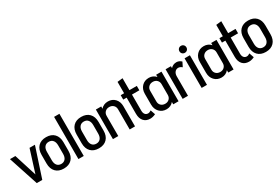

<svg xmlns="http://www.w3.org/2000/svg" viewBox="77 -1771 4140 2838"><g transform="rotate(-30 2146.5 -352.5)"><path d="M228 -121 349 -505H441L275 0H181L15 -505H107Z M825 -179Q825 -88 775.5 -36.5Q726 15 638 15Q550 15 500.5 -36.5Q451 -88 451 -179V-326Q451 -417 500.5 -468.5Q550 -520 638 -520Q726 -520 775.5 -468.5Q825 -417 825 -326ZM734 -325Q734 -380 708.5 -410.5Q683 -441 638 -441Q593 -441 567.5 -410.5Q542 -380 542 -325V-180Q542 -125 567.5 -94.5Q593 -64 638 -64Q683 -64 708.5 -94.5Q734 -125 734 -180Z M983 0H892V-720H983Z M1424 -179Q1424 -88 1374.5 -36.5Q1325 15 1237 15Q1149 15 1099.5 -36.5Q1050 -88 1050 -179V-326Q1050 -417 1099.5 -468.5Q1149 -520 1237 -520Q1325 -520 1374.5 -468.5Q1424 -417 1424 -326ZM1333 -325Q1333 -380 1307.5 -410.5Q1282 -441 1237 -441Q1192 -441 1166.5 -410.5Q1141 -380 1141 -325V-180Q1141 -125 1166.5 -94.5Q1192 -64 1237 -64Q1282 -64 1307.5 -94.5Q1333 -125 1333 -180Z M1858 -344V0H1767V-344Q1767 -386 1739.5 -412.5Q1712 -439 1669 -439Q1626 -439 1599 -412.5Q1572 -386 1572 -344V0H1481V-505H1572V-466Q1593 -492 1624 -506Q1655 -520 1692 -520Q1766 -520 1812 -471Q1858 -422 1858 -344Z M2204 -8Q2156 15 2113 15Q2043 15 2003 -29.5Q1963 -74 1963 -153V-430H1905V-505H1963V-699L2054 -709V-505H2180V-430H2054V-154Q2054 -114 2072.5 -91.5Q2091 -69 2123 -69Q2147 -69 2176 -89Z M2510 -505H2601V0H2510V-40Q2489 -14 2458.5 0.5Q2428 15 2391 15Q2317 15 2270.5 -34.5Q2224 -84 2224 -161V-344Q2224 -422 2270.5 -471Q2317 -520 2391 -520Q2427 -520 2458 -506Q2489 -492 2510 -466ZM2510 -161V-344Q2510 -386 2483 -412.5Q2456 -439 2414 -439Q2370 -439 2342.5 -412.5Q2315 -386 2315 -344V-161Q2315 -119 2342.5 -92.5Q2370 -66 2414 -66Q2456 -66 2483 -92.5Q2510 -119 2510 -161Z M2944 -480 2906 -404Q2873 -431 2842 -431Q2807 -431 2784.5 -403.5Q2762 -376 2762 -333V0H2671V-505H2762V-472Q2801 -516 2860 -516Q2907 -516 2944 -480Z M3086 0H2995V-505H3086ZM2981 -632Q2981 -658 2998 -675Q3015 -692 3040 -692Q3066 -692 3083 -675Q3100 -658 3100 -632Q3100 -607 3083 -590Q3066 -573 3040 -573Q3015 -573 2998 -590Q2981 -607 2981 -632Z M3449 -505H3540V0H3449V-40Q3428 -14 3397.5 0.5Q3367 15 3330 15Q3256 15 3209.5 -34.5Q3163 -84 3163 -161V-344Q3163 -422 3209.5 -471Q3256 -520 3330 -520Q3366 -520 3397 -506Q3428 -492 3449 -466ZM3449 -161V-344Q3449 -386 3422 -412.5Q3395 -439 3353 -439Q3309 -439 3281.5 -412.5Q3254 -386 3254 -344V-161Q3254 -119 3281.5 -92.5Q3309 -66 3353 -66Q3395 -66 3422 -92.5Q3449 -119 3449 -161Z M3889 -8Q3841 15 3798 15Q3728 15 3688 -29.5Q3648 -74 3648 -153V-430H3590V-505H3648V-699L3739 -709V-505H3865V-430H3739V-154Q3739 -114 3757.5 -91.5Q3776 -69 3808 -69Q3832 -69 3861 -89Z M4273 -179Q4273 -88 4223.5 -36.5Q4174 15 4086 15Q3998 15 3948.5 -36.5Q3899 -88 3899 -179V-326Q3899 -417 3948.5 -468.5Q3998 -520 4086 -520Q4174 -520 4223.5 -468.5Q4273 -417 4273 -326ZM4182 -325Q4182 -380 4156.5 -410.5Q4131 -441 4086 -441Q4041 -441 4015.5 -410.5Q3990 -380 3990 -325V-180Q3990 -125 4015.5 -94.5Q4041 -64 4086 -64Q4131 -64 4156.5 -94.5Q4182 -125 4182 -180Z"/></g></svg>

Font: Akshar
Style: Regular
Weight: 400
Designer: Tall Chai
Foundry: Tall Chai
Version: Version 1.000